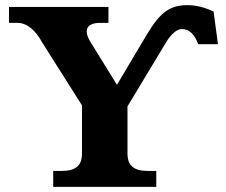

<svg xmlns="http://www.w3.org/2000/svg" viewBox="-20 -727 880 747"><path d="M476 -130V-313L626 -562C647 -597 670 -614 687 -614C717 -614 738 -592 751 -555H828L811 -682C775 -699 742 -707 708 -707C621 -707 588 -655 533 -562L435 -397L333 -562C303 -610 317 -638 370 -638H402V-700H15V-638H48C86 -638 119 -608 144 -562L299 -317V-130C299 -83 275 -62 220 -62H187V0H588V-62H555C500 -62 476 -83 476 -130Z"/></svg>

Font: LT Superior Serif ExtraBold
Style: Regular
Weight: 800
Designer: Daniel Lyons
Foundry: LyonsType
Version: Version 2.120;FEAKit 1.0